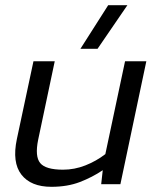

<svg xmlns="http://www.w3.org/2000/svg" viewBox="-20 -710 611 740"><path d="M290 -522 397 -690H471L356 -522ZM178 10Q99 10 62.5 -37Q26 -84 45 -174L109 -474H191L127 -171Q114 -107 135 -81.5Q156 -56 223 -56Q267 -56 309 -72.5Q351 -89 386 -116L462 -474H544L444 0H370L376 -54Q336 -27 288 -8.5Q240 10 178 10Z"/></svg>

Font: Kanit Light
Style: Italic
Weight: 300
Italic angle: -12°
Designer: Katatrad Team
Foundry: CadsonDemak
Version: Version 2.000; ttfautohint (v1.8.3)